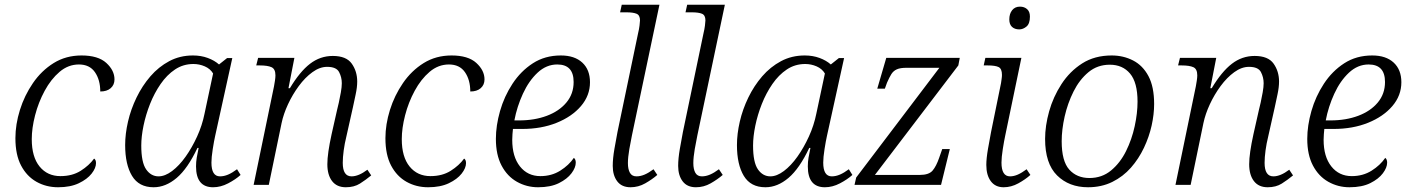

<svg xmlns="http://www.w3.org/2000/svg" viewBox="-20 -780 5958 810"><path d="M225 10Q175 10 134 -13Q93 -36 69 -81.5Q45 -127 45 -197Q45 -255 64 -316Q83 -377 119 -429.5Q155 -482 206.5 -514Q258 -546 324 -546Q394 -546 428.5 -514.5Q463 -483 463 -445Q463 -422 447 -408Q431 -394 403 -394Q403 -443 380.5 -475.5Q358 -508 313 -508Q268 -508 231.5 -477Q195 -446 168.5 -397Q142 -348 128 -293.5Q114 -239 114 -193Q114 -118 147 -77.5Q180 -37 235 -37Q285 -37 320.5 -59.5Q356 -82 377 -111Q385 -106 385 -92Q385 -71 366.5 -47.5Q348 -24 312.5 -7Q277 10 225 10Z M628 10Q566 10 537 -38Q508 -86 508 -168Q508 -215 520 -267Q532 -319 556 -368.5Q580 -418 614.5 -458Q649 -498 694 -522Q739 -546 794 -546Q828 -546 856.5 -535.5Q885 -525 904 -508L938 -535H960L888 -208Q883 -186 877.5 -151Q872 -116 872 -94Q872 -36 908 -36Q925 -36 942.5 -43.5Q960 -51 980 -66L995 -42Q974 -23 942.5 -6.5Q911 10 879 10Q807 10 807 -78Q807 -97 810 -115Q813 -133 818 -156H813Q772 -69 725.5 -29.5Q679 10 628 10ZM649 -36Q676 -36 706 -58.5Q736 -81 763 -119Q790 -157 811.5 -204Q833 -251 843 -301L879 -470Q867 -490 844 -500Q821 -510 796 -510Q753 -510 718.5 -487Q684 -464 657.5 -425.5Q631 -387 613 -341.5Q595 -296 585.5 -250Q576 -204 576 -166Q576 -95 596.5 -65.5Q617 -36 649 -36Z M1439 10Q1401 10 1381 -16Q1361 -42 1361 -87Q1361 -110 1365.5 -141.5Q1370 -173 1379 -214L1402 -316Q1405 -327 1409.5 -347.5Q1414 -368 1418 -390.5Q1422 -413 1422 -429Q1422 -454 1410.5 -476Q1399 -498 1360 -498Q1329 -498 1298 -475.5Q1267 -453 1240.5 -417Q1214 -381 1195 -340Q1176 -299 1168 -261L1114 0H1050L1136 -416Q1138 -427 1140 -440Q1142 -453 1142 -462Q1142 -489 1125.5 -496.5Q1109 -504 1076 -504H1061L1069 -536H1222L1197 -408H1203Q1245 -478 1288 -511Q1331 -544 1384 -544Q1441 -544 1464 -511.5Q1487 -479 1487 -436Q1487 -412 1480.5 -382Q1474 -352 1469 -328L1441 -203Q1434 -175 1430 -145.5Q1426 -116 1426 -93Q1426 -36 1463 -36Q1493 -36 1530 -64L1546 -40Q1523 -21 1498.5 -5.5Q1474 10 1439 10Z M1786 10Q1736 10 1695 -13Q1654 -36 1630 -81.5Q1606 -127 1606 -197Q1606 -255 1625 -316Q1644 -377 1680 -429.5Q1716 -482 1767.5 -514Q1819 -546 1885 -546Q1955 -546 1989.5 -514.5Q2024 -483 2024 -445Q2024 -422 2008 -408Q1992 -394 1964 -394Q1964 -443 1941.5 -475.5Q1919 -508 1874 -508Q1829 -508 1792.5 -477Q1756 -446 1729.5 -397Q1703 -348 1689 -293.5Q1675 -239 1675 -193Q1675 -118 1708 -77.5Q1741 -37 1796 -37Q1846 -37 1881.5 -59.5Q1917 -82 1938 -111Q1946 -106 1946 -92Q1946 -71 1927.5 -47.5Q1909 -24 1873.5 -7Q1838 10 1786 10Z M2250 10Q2202 10 2161 -13Q2120 -36 2096 -81.5Q2072 -127 2072 -194Q2072 -250 2089.5 -311.5Q2107 -373 2142 -426.5Q2177 -480 2228 -513Q2279 -546 2346 -546Q2404 -546 2436.5 -516Q2469 -486 2469 -433Q2469 -377 2431 -332.5Q2393 -288 2328.5 -262Q2264 -236 2183 -236H2144Q2143 -227 2142 -214Q2141 -201 2141 -190Q2141 -119 2173.5 -78Q2206 -37 2260 -37Q2307 -37 2343.5 -60Q2380 -83 2401 -114Q2409 -108 2409 -94Q2409 -73 2391 -49Q2373 -25 2338 -7.5Q2303 10 2250 10ZM2170 -272Q2235 -272 2287 -291.5Q2339 -311 2369.5 -347.5Q2400 -384 2400 -434Q2400 -508 2331 -508Q2285 -508 2248 -473.5Q2211 -439 2186 -384.5Q2161 -330 2150 -272Z M2640 10Q2603 10 2584 -15Q2565 -40 2565 -80Q2565 -111 2572 -151.5Q2579 -192 2585 -223L2672 -640Q2676 -656 2678 -672Q2680 -688 2680 -694Q2680 -716 2665.5 -722Q2651 -728 2623 -728H2596L2603 -760H2762L2646 -209Q2641 -186 2635 -151Q2629 -116 2629 -92Q2629 -66 2637.5 -51Q2646 -36 2665 -36Q2682 -36 2699.5 -43.5Q2717 -51 2737 -66L2753 -42Q2731 -23 2702 -6.5Q2673 10 2640 10Z M2916 10Q2879 10 2860 -15Q2841 -40 2841 -80Q2841 -111 2848 -151.5Q2855 -192 2861 -223L2948 -640Q2952 -656 2954 -672Q2956 -688 2956 -694Q2956 -716 2941.5 -722Q2927 -728 2899 -728H2872L2879 -760H3038L2922 -209Q2917 -186 2911 -151Q2905 -116 2905 -92Q2905 -66 2913.5 -51Q2922 -36 2941 -36Q2958 -36 2975.5 -43.5Q2993 -51 3013 -66L3029 -42Q3007 -23 2978 -6.5Q2949 10 2916 10Z M3209 10Q3147 10 3118 -38Q3089 -86 3089 -168Q3089 -215 3101 -267Q3113 -319 3137 -368.5Q3161 -418 3195.5 -458Q3230 -498 3275 -522Q3320 -546 3375 -546Q3409 -546 3437.5 -535.5Q3466 -525 3485 -508L3519 -535H3541L3469 -208Q3464 -186 3458.5 -151Q3453 -116 3453 -94Q3453 -36 3489 -36Q3506 -36 3523.5 -43.5Q3541 -51 3561 -66L3576 -42Q3555 -23 3523.5 -6.5Q3492 10 3460 10Q3388 10 3388 -78Q3388 -97 3391 -115Q3394 -133 3399 -156H3394Q3353 -69 3306.5 -29.5Q3260 10 3209 10ZM3230 -36Q3257 -36 3287 -58.5Q3317 -81 3344 -119Q3371 -157 3392.5 -204Q3414 -251 3424 -301L3460 -470Q3448 -490 3425 -500Q3402 -510 3377 -510Q3334 -510 3299.5 -487Q3265 -464 3238.5 -425.5Q3212 -387 3194 -341.5Q3176 -296 3166.5 -250Q3157 -204 3157 -166Q3157 -95 3177.5 -65.5Q3198 -36 3230 -36Z M3585 0 3592 -31 3943 -494H3804Q3778 -494 3763.5 -487.5Q3749 -481 3740.5 -467.5Q3732 -454 3722 -431L3713 -406H3681L3719 -536H4029L4023 -504L3671 -42H3860Q3899 -42 3914.5 -60.5Q3930 -79 3942 -114L3955 -151H3987L3950 0Z M4280 -656Q4261 -656 4249.5 -666.5Q4238 -677 4238 -698Q4238 -722 4250 -737Q4262 -752 4283 -752Q4301 -752 4313 -741.5Q4325 -731 4325 -710Q4325 -680 4310.5 -668Q4296 -656 4280 -656ZM4214 10Q4179 10 4160 -15.5Q4141 -41 4141 -84Q4141 -111 4148 -151.5Q4155 -192 4161 -223L4203 -429Q4204 -437 4205.5 -446.5Q4207 -456 4207 -464Q4207 -490 4193 -497Q4179 -504 4146 -504H4130L4137 -536H4289L4221 -209Q4216 -186 4210.5 -151Q4205 -116 4205 -94Q4205 -36 4241 -36Q4257 -36 4274 -43.5Q4291 -51 4311 -66L4327 -42Q4306 -23 4276 -6.5Q4246 10 4214 10Z M4570 10Q4490 10 4439.5 -40Q4389 -90 4389 -194Q4389 -249 4406 -310Q4423 -371 4458 -425Q4493 -479 4545.5 -512.5Q4598 -546 4670 -546Q4719 -546 4760 -525Q4801 -504 4825 -459Q4849 -414 4849 -341Q4849 -298 4838.5 -250.5Q4828 -203 4806 -156.5Q4784 -110 4751 -72.5Q4718 -35 4672.5 -12.5Q4627 10 4570 10ZM4576 -29Q4629 -29 4667.5 -61Q4706 -93 4730.5 -142.5Q4755 -192 4767 -247.5Q4779 -303 4779 -351Q4779 -432 4747.5 -469.5Q4716 -507 4662 -507Q4610 -507 4572 -475.5Q4534 -444 4509 -394Q4484 -344 4471.5 -288.5Q4459 -233 4459 -184Q4459 -100 4491 -64.5Q4523 -29 4576 -29Z M5328 10Q5290 10 5270 -16Q5250 -42 5250 -87Q5250 -110 5254.5 -141.5Q5259 -173 5268 -214L5291 -316Q5294 -327 5298.5 -347.5Q5303 -368 5307 -390.5Q5311 -413 5311 -429Q5311 -454 5299.5 -476Q5288 -498 5249 -498Q5218 -498 5187 -475.5Q5156 -453 5129.5 -417Q5103 -381 5084 -340Q5065 -299 5057 -261L5003 0H4939L5025 -416Q5027 -427 5029 -440Q5031 -453 5031 -462Q5031 -489 5014.5 -496.5Q4998 -504 4965 -504H4950L4958 -536H5111L5086 -408H5092Q5134 -478 5177 -511Q5220 -544 5273 -544Q5330 -544 5353 -511.5Q5376 -479 5376 -436Q5376 -412 5369.5 -382Q5363 -352 5358 -328L5330 -203Q5323 -175 5319 -145.5Q5315 -116 5315 -93Q5315 -36 5352 -36Q5382 -36 5419 -64L5435 -40Q5412 -21 5387.5 -5.5Q5363 10 5328 10Z M5673 10Q5625 10 5584 -13Q5543 -36 5519 -81.5Q5495 -127 5495 -194Q5495 -250 5512.5 -311.5Q5530 -373 5565 -426.5Q5600 -480 5651 -513Q5702 -546 5769 -546Q5827 -546 5859.5 -516Q5892 -486 5892 -433Q5892 -377 5854 -332.5Q5816 -288 5751.5 -262Q5687 -236 5606 -236H5567Q5566 -227 5565 -214Q5564 -201 5564 -190Q5564 -119 5596.5 -78Q5629 -37 5683 -37Q5730 -37 5766.5 -60Q5803 -83 5824 -114Q5832 -108 5832 -94Q5832 -73 5814 -49Q5796 -25 5761 -7.5Q5726 10 5673 10ZM5593 -272Q5658 -272 5710 -291.5Q5762 -311 5792.5 -347.5Q5823 -384 5823 -434Q5823 -508 5754 -508Q5708 -508 5671 -473.5Q5634 -439 5609 -384.5Q5584 -330 5573 -272Z"/></svg>

Font: Noto Serif Light
Style: Italic
Weight: 300
Italic angle: -12°
Designer: Monotype Design Team
Foundry: Monotype Imaging Inc.
Version: Version 2.013